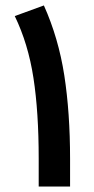

<svg xmlns="http://www.w3.org/2000/svg" viewBox="-20 -685 344 705"><path d="M237.3 0H122.1V-103Q122.1 -273.4 102.8 -398.9Q83.5 -524.4 34.2 -626L141.1 -665Q194.8 -545.4 216.1 -408.2Q237.3 -271 237.3 -101.6Z"/></svg>

Font: Vazirmatn FD SemiBold
Style: Regular
Weight: 600
Designer: Saber Rastikerdar
Foundry: Saber Rastikerdar
Version: Version 33.001